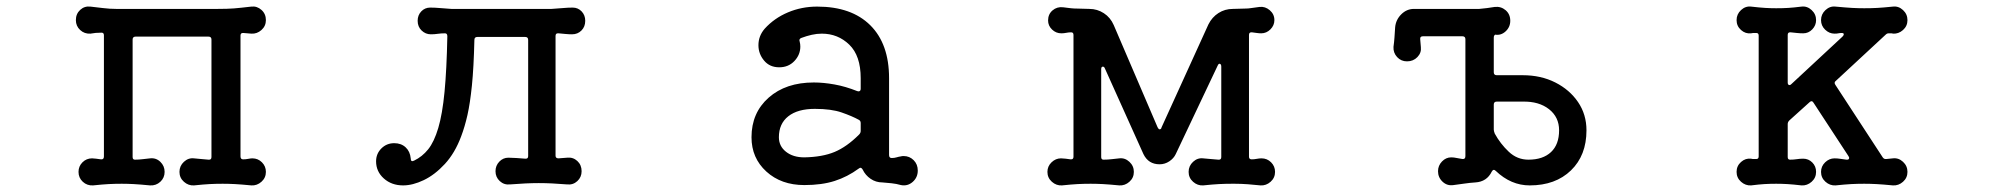

<svg xmlns="http://www.w3.org/2000/svg" viewBox="-20 -538 6040 582"><path d="M745 -58Q762 -58 774 -46Q786 -34 786 -17Q786 1 772.5 13Q759 25 742 24Q711 21 692 20Q673 19 655 19Q634 19 615.5 20Q597 21 568 24Q551 25 537.5 13Q524 1 524 -17Q524 -35 537.5 -47.5Q551 -60 568 -58Q578 -57 589.5 -56Q601 -55 612 -54H614Q621 -54 621 -62V-418Q621 -427 612 -427H391Q382 -427 382 -418V-62Q382 -54 389 -54Q401 -54 412.5 -55.5Q424 -57 435 -58Q453 -60 466 -47.5Q479 -35 479 -17Q479 1 466 13Q453 25 435 24Q404 21 385 20Q366 19 349 19Q328 19 309.5 20Q291 21 262 24Q244 25 231 13Q218 1 218 -17Q218 -34 230 -46Q242 -58 259 -58Q264 -58 271 -57Q278 -56 286 -55H288Q295 -55 295 -64V-431Q295 -439 288 -439Q269 -439 254 -436Q236 -435 223 -447Q210 -459 210 -477Q210 -496 223 -508Q236 -520 254 -518Q272 -516 292.5 -513.5Q313 -511 332 -511H640Q670 -511 689 -512.5Q708 -514 742 -518Q759 -520 772.5 -508Q786 -496 786 -477Q786 -459 772.5 -447Q759 -435 742 -436L718 -438H716Q709 -438 709 -430V-64Q709 -55 717 -55Q725 -55 732.5 -56.5Q740 -58 745 -58Z M1699 -60Q1717 -62 1730 -50Q1743 -38 1743 -19Q1743 -1 1730 11Q1717 23 1699 21Q1674 19 1653.5 18Q1633 17 1613 17Q1594 17 1573 18Q1552 19 1526 21Q1508 23 1495 11Q1482 -1 1482 -19Q1482 -36 1493.5 -48Q1505 -60 1521 -60Q1532 -60 1545.5 -59Q1559 -58 1572 -57H1574Q1581 -57 1581 -65V-417Q1581 -426 1572 -426H1427Q1418 -426 1418 -417Q1416 -333 1410.5 -279Q1405 -225 1397 -189.5Q1389 -154 1378 -125Q1359 -74 1328.5 -41Q1298 -8 1264.5 8Q1231 24 1202 24Q1167 24 1143.5 3Q1120 -18 1120 -49Q1120 -72 1136 -88Q1152 -104 1175 -104Q1196 -104 1209.5 -91.5Q1223 -79 1225 -58Q1225 -46 1235 -51Q1260 -63 1278 -85.5Q1296 -108 1308.5 -150Q1321 -192 1327.5 -259.5Q1334 -327 1336 -428Q1336 -437 1329 -437Q1317 -437 1307 -435.5Q1297 -434 1286 -434Q1270 -434 1258 -445.5Q1246 -457 1246 -475Q1246 -492 1257 -503.5Q1268 -515 1284 -515Q1298 -515 1315 -513.5Q1332 -512 1348 -511H1652Q1669 -512 1685.5 -513.5Q1702 -515 1716 -515Q1732 -515 1743 -503.5Q1754 -492 1754 -475Q1754 -457 1742.5 -445.5Q1731 -434 1714 -434Q1705 -434 1694.5 -435Q1684 -436 1673 -437H1671Q1664 -437 1664 -429V-66Q1664 -58 1673 -58Z M2711 -64Q2714 -65 2719 -65Q2737 -65 2749.5 -52.5Q2762 -40 2762 -21Q2762 0 2746.5 13.5Q2731 27 2711 23Q2697 19 2682.5 17.5Q2668 16 2655 15Q2635 15 2619 4Q2603 -7 2595 -24Q2590 -33 2583 -27Q2549 -2 2510 10.5Q2471 23 2418 23Q2348 23 2303 -18Q2258 -59 2258 -122Q2258 -196 2310 -242Q2362 -288 2447 -288Q2476 -288 2509.5 -282Q2543 -276 2578 -262Q2579 -262 2580 -261.5Q2581 -261 2582 -261Q2589 -261 2589 -269V-301Q2589 -369 2554.5 -402.5Q2520 -436 2471 -436Q2456 -436 2440.5 -432.5Q2425 -429 2409 -423Q2401 -420 2404 -412Q2405 -408 2405.5 -404.5Q2406 -401 2406 -397Q2406 -372 2388 -353Q2370 -334 2342 -334Q2313 -334 2296 -354.5Q2279 -375 2279 -401Q2279 -429 2298 -451Q2327 -483 2368.5 -500.5Q2410 -518 2457 -518Q2561 -518 2618 -461.5Q2675 -405 2675 -301V-68Q2675 -59 2683 -59Q2691 -59 2697.5 -61Q2704 -63 2711 -64ZM2418 -61Q2473 -62 2510 -77.5Q2547 -93 2584 -130Q2589 -135 2589 -141V-165Q2589 -172 2583 -175Q2563 -186 2531.5 -197Q2500 -208 2450 -208Q2398 -208 2369.5 -185.5Q2341 -163 2341 -122Q2341 -95 2362.5 -78Q2384 -61 2418 -61Z M3804 -58Q3821 -58 3833 -46Q3845 -34 3845 -17Q3845 1 3831.5 13Q3818 25 3801 24Q3783 22 3762.5 20.5Q3742 19 3723 19H3714Q3694 19 3675 20Q3656 21 3627 24Q3610 25 3596.5 13Q3583 1 3583 -17Q3583 -35 3596.5 -47.5Q3610 -60 3627 -58Q3638 -57 3649.5 -56Q3661 -55 3673 -54H3675Q3682 -54 3682 -62V-336Q3682 -343 3678 -344.5Q3674 -346 3671 -339L3544 -71Q3538 -58 3524.5 -49Q3511 -40 3495 -40Q3461 -40 3446 -71L3329 -331Q3327 -336 3323 -336Q3318 -336 3318 -328V-62Q3318 -54 3325 -54Q3338 -54 3350 -55.5Q3362 -57 3373 -58Q3390 -60 3403.5 -47.5Q3417 -35 3417 -17Q3417 1 3403.5 13Q3390 25 3373 24Q3342 21 3323 20Q3304 19 3286 19Q3265 19 3246.5 20Q3228 21 3199 24Q3182 25 3168.5 13Q3155 1 3155 -17Q3155 -34 3167.5 -46Q3180 -58 3196 -58Q3202 -58 3210 -57Q3218 -56 3225 -55H3227Q3234 -55 3234 -63V-432Q3234 -440 3227 -440Q3219 -440 3212 -438.5Q3205 -437 3197 -437Q3181 -437 3169 -448.5Q3157 -460 3157 -476Q3157 -495 3170.5 -506.5Q3184 -518 3202 -516Q3218 -514 3226.5 -513Q3235 -512 3246.5 -512Q3258 -512 3282 -511Q3306 -511 3326 -498Q3346 -485 3356 -462L3489 -152Q3492 -146 3495 -146Q3500 -146 3501 -152L3643 -464Q3654 -486 3673.5 -498.5Q3693 -511 3717 -511Q3742 -512 3753 -512Q3764 -512 3772.5 -513.5Q3781 -515 3798 -517Q3815 -519 3829 -507Q3843 -495 3843 -477Q3843 -461 3831 -449Q3819 -437 3803 -437Q3797 -437 3790 -438Q3783 -439 3775 -440H3773Q3766 -440 3766 -432V-63Q3766 -55 3774 -55Q3782 -55 3789.5 -56.5Q3797 -58 3804 -58Z M4508 -319Q4508 -310 4517 -310H4596Q4651 -310 4694.5 -288Q4738 -266 4763.5 -228.5Q4789 -191 4789 -143Q4789 -67 4742 -21.5Q4695 24 4617 24Q4560 24 4514 -20Q4507 -27 4502 -18Q4487 13 4452 15Q4436 16 4419 18.5Q4402 21 4386 23Q4367 26 4353 13Q4339 0 4339 -19Q4339 -36 4351 -48.5Q4363 -61 4379 -61Q4387 -61 4396 -59Q4405 -57 4413 -56H4415Q4422 -56 4422 -65V-419Q4422 -428 4413 -428H4293Q4284 -428 4285 -419L4287 -395Q4289 -378 4276.5 -365Q4264 -352 4245 -352Q4227 -352 4215 -365Q4203 -378 4204 -396Q4206 -410 4207 -424.5Q4208 -439 4209 -455Q4211 -478 4227.5 -494.5Q4244 -511 4266 -511H4464Q4475 -512 4487.5 -513.5Q4500 -515 4511 -517Q4530 -519 4544 -507Q4558 -495 4558 -475Q4558 -456 4544 -443Q4530 -430 4512 -433Q4512 -433 4510 -431Q4508 -429 4508 -424ZM4613 -54Q4657 -54 4681.5 -77Q4706 -100 4706 -143Q4706 -183 4675.5 -207Q4645 -231 4596 -230H4517Q4508 -230 4508 -221V-145Q4508 -141 4511 -133Q4528 -102 4553.5 -78Q4579 -54 4613 -54Z M5718 -58Q5735 -60 5748.5 -47.5Q5762 -35 5762 -17Q5762 1 5748.5 13Q5735 25 5718 24Q5687 21 5668 20Q5649 19 5631 19Q5610 19 5591.5 20Q5573 21 5544 24Q5527 25 5513.5 13Q5500 1 5500 -17Q5500 -34 5512.5 -46Q5525 -58 5541 -58Q5550 -58 5559 -56.5Q5568 -55 5577 -54H5579Q5584 -54 5585 -57.5Q5586 -61 5583 -65L5477 -227Q5472 -235 5465 -228L5404 -173Q5399 -168 5399 -162V-62Q5399 -54 5406 -54Q5417 -54 5426.5 -55.5Q5436 -57 5446 -57Q5462 -57 5473.5 -45.5Q5485 -34 5485 -17Q5485 1 5471.5 13Q5458 25 5441 24Q5415 21 5398 20Q5381 19 5364 19Q5345 19 5328.5 20Q5312 21 5288 24Q5271 25 5257.5 13Q5244 1 5244 -17Q5244 -35 5257.5 -47Q5271 -59 5288 -57Q5291 -56 5294.5 -56Q5298 -56 5302 -56H5304Q5311 -56 5311 -64V-430Q5311 -438 5304 -438Q5300 -438 5296 -438Q5292 -438 5288 -437Q5271 -435 5257.5 -447Q5244 -459 5244 -477Q5244 -495 5257.5 -507.5Q5271 -520 5288 -518Q5314 -515 5331 -514Q5348 -513 5364 -513Q5384 -513 5400.5 -514Q5417 -515 5441 -518Q5458 -520 5471.5 -507.5Q5485 -495 5485 -477Q5485 -461 5473.5 -449Q5462 -437 5446 -437Q5436 -437 5427 -438Q5418 -439 5408 -440H5406Q5399 -440 5399 -432V-288Q5399 -282 5402.5 -280.5Q5406 -279 5410 -283L5565 -427Q5569 -431 5569 -434Q5569 -438 5563 -438Q5557 -438 5552.5 -437Q5548 -436 5541 -436Q5525 -436 5512.5 -448Q5500 -460 5500 -477Q5500 -495 5513.5 -507.5Q5527 -520 5544 -518Q5576 -515 5594.5 -514Q5613 -513 5631 -513Q5652 -513 5670.5 -514Q5689 -515 5718 -518Q5735 -520 5748.5 -507.5Q5762 -495 5762 -477Q5762 -459 5748.5 -447Q5735 -435 5718 -436Q5716 -437 5713 -437Q5710 -437 5708 -437H5705Q5700 -437 5696 -433L5545 -293Q5538 -288 5544 -280L5687 -61Q5691 -55 5698 -56Z"/></svg>

Font: Kiwi Maru Medium
Style: Regular
Weight: 500
Designer: Hiroki-Chan
Version: Version 1.100